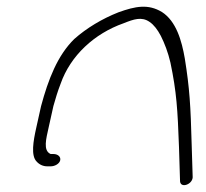

<svg xmlns="http://www.w3.org/2000/svg" viewBox="-20 -563 603 561"><path d="M86 -190C77 -150 70 -108 87 -91C95 -82 106 -77 118 -77H128C141 -77 154 -85 156 -95C158 -105 149 -113 136 -113H128C105 -123 115 -158 122 -190L136 -253C142 -274 148 -295 157 -318C186 -401 256 -465 341 -495C371 -507 394 -515 417 -499C429 -491 440 -477 450 -458C461 -436 471 -410 478 -380C496 -294 499 -243 503 -133L506 -36C505 -11 542 -23 543 -45L540 -142C537 -254 534 -305 520 -392C511 -444 495 -501 453 -528C413 -552 376 -545 326 -527C278 -508 233 -481 197 -449C148 -401 121 -331 100 -253Z"/></svg>

Font: Stray Cat
Style: ExtObl
Weight: 400
Version: Version 1.0